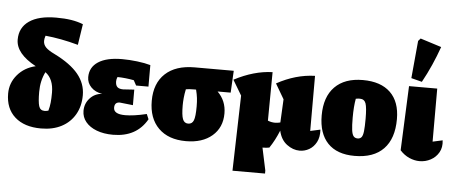

<svg xmlns="http://www.w3.org/2000/svg" viewBox="-63 -977 3116 1316"><g transform="rotate(5 1495.0 -319.5)"><path d="M242 14Q127 14 62 -44Q-3 -102 -3 -205Q-3 -278 44.5 -334Q92 -390 169 -408Q30 -483 30 -579Q30 -662 95 -707Q160 -752 280 -752Q339 -752 383.5 -745Q428 -738 466 -723L444 -579Q382 -596 326 -606.5Q270 -617 218 -622Q211 -601 211 -586Q211 -561 229 -542Q247 -523 291 -502Q402 -447 455 -382.5Q508 -318 508 -238Q508 -162 475 -105Q442 -48 382.5 -17Q323 14 242 14ZM208 -234Q208 -166 217 -137Q226 -108 256 -108Q267 -108 282 -112Q290 -139 293 -168.5Q296 -198 296 -237Q296 -331 239 -373Q208 -312 208 -234Z M737 14Q673 14 624.5 -4.5Q576 -23 549 -56Q522 -89 522 -132Q522 -182 555 -218.5Q588 -255 639 -259Q592 -266 563 -295.5Q534 -325 534 -365Q534 -433 591.5 -470.5Q649 -508 755 -508Q805 -508 859 -501.5Q913 -495 951 -484V-336H866L847 -371Q789 -382 734 -383Q727 -368 727 -353Q727 -326 739.5 -314Q752 -302 780 -302L856 -307V-200L765 -210Q729 -210 729 -172Q729 -127 809 -127Q837 -127 873.5 -132Q910 -137 956 -148L971 -113Q899 14 737 14Z M1486 -198Q1486 -101 1419 -43.5Q1352 14 1239 14Q1118 14 1050 -53.5Q982 -121 982 -241Q982 -362 1053.5 -428.5Q1125 -495 1255 -495H1524L1516 -344H1426Q1486 -285 1486 -198ZM1265 -344Q1243 -344 1230.5 -343Q1218 -342 1208 -340Q1201 -307 1198.5 -279Q1196 -251 1196 -229Q1196 -162 1206.5 -134.5Q1217 -107 1244 -107Q1271 -107 1281.5 -133Q1292 -159 1292 -229Q1292 -262 1289 -287Q1286 -312 1278 -344Z M1575 188 1589 -330 1527 -434Q1662 -505 1790 -509L1787 -175Q1811 -165 1837 -165Q1854 -165 1873 -170L1881 -330L1820 -434Q1949 -505 2082 -509V-130L2151 -145Q2154 -93 2135.5 -58.5Q2117 -24 2086.5 -6.5Q2056 11 2021 11Q1975 11 1933 -20.5Q1891 -52 1877 -114Q1849 -45 1813 8Q1803 10 1793 11Q1783 12 1773 12Q1769 12 1766 12L1799 167V188Z M2399 14Q2278 14 2214.5 -52.5Q2151 -119 2151 -243Q2151 -371 2219 -440Q2287 -509 2412 -509Q2535 -509 2601 -445.5Q2667 -382 2667 -262Q2667 -128 2598.5 -57Q2530 14 2399 14ZM2410 -107Q2427 -107 2436.5 -118.5Q2446 -130 2449.5 -160.5Q2453 -191 2453 -246Q2453 -323 2443 -351.5Q2433 -380 2401 -380Q2390 -380 2374 -377Q2364 -323 2364 -246Q2364 -191 2368 -161Q2372 -131 2382 -119Q2392 -107 2410 -107Z M2711 -52 2730 -495H2924V-130L2992 -145Q2998 -97 2978 -62Q2958 -27 2922.5 -8Q2887 11 2846 11Q2811 11 2775.5 -4.5Q2740 -20 2711 -52ZM2815 -532 2741 -551 2765 -809 2781 -827 2926 -781Q2903 -716 2875.5 -654Q2848 -592 2815 -532Z"/></g></svg>

Font: Piazzolla Black
Style: Regular
Weight: 900
Designer: Juan Pablo del Peral
Foundry: Huerta Tipografica
Version: Version 1.330